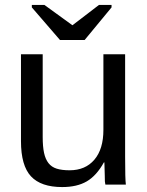

<svg xmlns="http://www.w3.org/2000/svg" viewBox="-20 -748 596 778"><path d="M153 -528V-193Q153 -154 158.5 -128.5Q164 -103 176.5 -87Q189 -71 210 -64.5Q231 -58 262 -58Q326 -58 362.5 -101Q399 -144 399 -222V-528H487V-113Q487 -21 490 0H407Q407 0 405 -13Q405 -24 404.5 -38Q404 -52 403 -90H401Q371 -36 331.5 -13Q292 10 232 10Q146 10 105.5 -33.5Q65 -77 65 -176V-528ZM323 -586H223L109 -718V-728H160L273 -646H274L381 -728H432V-718Z"/></svg>

Font: Libra Sans
Style: Regular
Weight: 400
Foundry: Context Ltd
Version: Version 1.000; ttfautohint (v1.3)